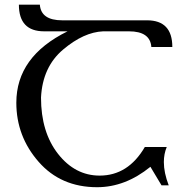

<svg xmlns="http://www.w3.org/2000/svg" viewBox="-20 -779 795 809"><path d="M389.2 9.8Q236.3 9.8 142.6 -97.4Q48.8 -204.6 48.8 -346.2Q48.8 -541 264.6 -647H166Q59.6 -647 59.6 -759.3H147.9Q152.8 -693.4 242.2 -693.4H599.6Q706.1 -693.4 706.1 -581.1H617.7Q612.8 -647 523.4 -647H414.6Q333 -643.6 246.1 -570.3Q159.2 -497.1 152.8 -367.7Q152.8 -222.2 224.6 -130.6Q296.4 -39.1 399.9 -39.1Q520 -39.1 590.3 -159.7H682.6Q670.4 -130.4 670.4 -96.2Q670.4 -51.3 690.9 2H660.6L613.8 -76.2Q507.8 9.8 389.2 9.8Z"/></svg>

Font: Kelvinch
Style: Regular
Weight: 400
Designer: Paul James MIller
Foundry: High-Logic / Made with FontCreator
Version: Version 3.30 September 23, 2016